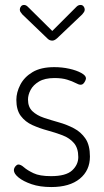

<svg xmlns="http://www.w3.org/2000/svg" viewBox="-20 -749 420 775"><path d="M187 6Q141 6 107.5 -5.5Q74 -17 55 -32.5Q36 -48 36 -62Q36 -67 38.5 -72Q41 -77 45.5 -81Q50 -85 54 -85Q64 -85 77 -73.5Q90 -62 115 -50Q140 -38 186 -38Q246 -38 271 -61Q296 -84 296 -115Q296 -151 278.5 -171.5Q261 -192 232 -203Q203 -214 171.5 -222.5Q140 -231 111 -244Q82 -257 64 -281Q46 -305 46 -346Q46 -376 62 -407Q78 -438 111.5 -458Q145 -478 199 -478Q231 -478 260 -471.5Q289 -465 308 -454.5Q327 -444 327 -433Q327 -429 324 -422.5Q321 -416 316.5 -411.5Q312 -407 305 -407Q298 -407 285 -414Q272 -421 251 -427.5Q230 -434 200 -434Q161 -434 137.5 -420Q114 -406 103.5 -386Q93 -366 93 -347Q93 -317 111 -300Q129 -283 157.5 -273.5Q186 -264 218 -255Q250 -246 278.5 -231Q307 -216 325 -189.5Q343 -163 343 -117Q343 -61 302 -27.5Q261 6 187 6ZM191 -585Q179 -585 170 -595L70 -691Q65 -697 62.5 -701Q60 -705 60 -711Q60 -717 64.5 -723Q69 -729 77 -729Q85 -729 92 -722L191 -624L289 -722Q296 -729 305 -729Q313 -729 317.5 -723Q322 -717 322 -711Q322 -705 319.5 -701Q317 -697 312 -691L211 -595Q200 -585 191 -585Z"/></svg>

Font: Dosis Light
Style: Regular
Weight: 300
Designer: EdgarTolentino, PabloImpallari, IginoMarini
Foundry: EdgarTolentino, PabloImpallari, IginoMarini
Version: Version 3.001; ttfautohint (v1.8.2)